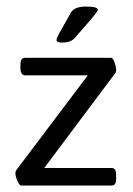

<svg xmlns="http://www.w3.org/2000/svg" viewBox="-20 -574 410 594"><path d="M172 -442.3Q155 -442.3 155 -450.7Q155 -455.8 162.3 -469.3Q169.6 -482.8 199 -534.3Q209.3 -553.7 246.1 -553.7Q282.6 -553.7 282.6 -543.8Q282.6 -537.5 241.4 -491.1Q223.1 -470.1 210.9 -456.2Q199 -442.3 172 -442.3ZM44.8 0Q40.4 0 34.1 -13.9Q27.7 -27.7 27.7 -38.8Q27.7 -43.6 30.1 -47.2L251.7 -340.9H58.3Q43.2 -340.9 43.2 -363.9V-372.6Q43.2 -384.9 46.8 -390Q50.3 -395.2 58.3 -395.2H323.8Q329 -395.2 334.1 -381.3Q339.3 -367.4 339.3 -356.3Q339.3 -352.4 337.7 -349.2L116.9 -54.3H324.6Q332.5 -54.3 335.9 -49.1Q339.3 -44 339.3 -31.7V-22.6Q339.3 -10.3 335.9 -5.2Q332.5 0 324.6 0Z"/></svg>

Font: Jaldi
Style: Regular
Weight: 400
Designer: Pablo Cosgaya and Nicolas Silva
Foundry: Omnibus-Type
Version: Version 1.001;PS 001.001;hotconv 1.0.70;makeotf.lib2.5.58329